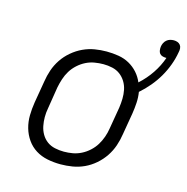

<svg xmlns="http://www.w3.org/2000/svg" viewBox="-99 -748 831 851"><g transform="rotate(15 316.0 -322.5)"><path d="M252 8Q221 8 191.5 2Q162 -4 138 -19Q114 -34 97.5 -57.5Q81 -81 73 -109Q65 -137 65.5 -167Q66 -197 71 -228L88 -328Q92 -355 101 -381.5Q110 -408 126 -432Q142 -456 165 -475.5Q188 -495 214 -507Q240 -519 267 -523.5Q294 -528 321 -528Q349 -528 376 -523.5Q403 -519 425.5 -506.5Q448 -494 465 -475Q482 -456 492 -432Q524 -461 547.5 -496Q571 -531 584 -569H581Q573 -569 565 -571.5Q557 -574 552.5 -580Q548 -586 547 -594.5Q546 -603 547 -611Q548 -619 552 -627.5Q556 -636 563 -642Q570 -648 578.5 -650.5Q587 -653 596 -653Q605 -653 613 -650Q621 -647 626 -640.5Q631 -634 631.5 -625Q632 -616 630 -608Q625 -578 614 -548Q603 -518 587 -490.5Q571 -463 550 -438Q529 -413 505 -392Q509 -368 507.5 -342.5Q506 -317 502 -292L485 -192Q481 -165 472 -138.5Q463 -112 447 -88Q431 -64 408.5 -44.5Q386 -25 360 -13Q334 -1 306.5 3.5Q279 8 252 8ZM252 -50Q272 -50 292 -53.5Q312 -57 331 -66.5Q350 -76 366.5 -91Q383 -106 394 -124Q405 -142 412 -162Q419 -182 422 -202L439 -302Q442 -323 442.5 -343.5Q443 -364 439 -384Q435 -404 424.5 -421Q414 -438 398.5 -449.5Q383 -461 363 -465.5Q343 -470 322 -470Q302 -470 281.5 -466.5Q261 -463 242 -453.5Q223 -444 206.5 -429Q190 -414 179 -396Q168 -378 161.5 -358Q155 -338 151 -318L135 -218Q131 -197 131 -176.5Q131 -156 135 -136Q139 -116 149 -99Q159 -82 174.5 -70.5Q190 -59 210.5 -54.5Q231 -50 252 -50Z"/></g></svg>

Font: Iosevka HT Light Extended
Style: Italic
Weight: 300
Width: 7
Italic angle: -9°
Monospace: yes
Designer: Belleve Invis
Foundry: Belleve Invis
Version: Version 32.3.0; ttfautohint (v1.8.4)